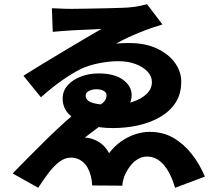

<svg xmlns="http://www.w3.org/2000/svg" viewBox="-20 -823 1040 910"><path d="M226 -784Q234 -784 250.5 -783Q267 -782 286 -781.5Q305 -781 320 -781Q330 -781 357.5 -781.5Q385 -782 420.5 -782.5Q456 -783 492.5 -784Q529 -785 559 -786Q589 -787 604 -789Q625 -791 645.5 -795.5Q666 -800 677 -803L750 -707Q729 -701 701.5 -691.5Q674 -682 644 -670Q614 -658 584 -644Q554 -630 530 -616Q546 -618 562.5 -618.5Q579 -619 593 -619Q669 -619 724 -593Q779 -567 809 -525.5Q839 -484 839 -436Q839 -378 812.5 -337Q786 -296 740 -269Q694 -242 636 -229Q578 -216 514 -216Q450 -216 396 -232Q342 -248 309.5 -279Q277 -310 277 -356Q277 -392 300.5 -418.5Q324 -445 363 -460Q402 -475 446 -475Q522 -475 563 -445Q604 -415 604 -372Q604 -344 588 -319Q572 -294 544 -276Q543 -275 532 -272.5Q521 -270 515 -269Q499 -259 476.5 -242.5Q454 -226 429.5 -207Q405 -188 382 -171Q402 -170 422 -163Q442 -156 461.5 -141Q481 -126 497 -97Q522 -130 553 -152Q584 -174 619 -186Q654 -198 690 -198Q752 -198 801 -170Q850 -142 888 -94Q926 -46 951 14L810 67Q788 -6 754.5 -43.5Q721 -81 678 -81Q654 -81 633.5 -69Q613 -57 597 -36Q581 -15 569 13Q566 21 563 34Q560 47 560 57L417 56Q416 40 414.5 30.5Q413 21 410 9Q398 -34 373.5 -55Q349 -76 317 -76Q287 -76 260.5 -55.5Q234 -35 209.5 -2.5Q185 30 161 67L40 -1Q74 -36 116.5 -79Q159 -122 204 -166Q249 -210 291.5 -248Q334 -286 367 -310Q371 -311 383 -310.5Q395 -310 407.5 -310.5Q420 -311 425 -311Q451 -322 464 -332.5Q477 -343 481 -352.5Q485 -362 485 -371Q485 -384 472 -392Q459 -400 436 -400Q424 -400 412.5 -396.5Q401 -393 393.5 -386.5Q386 -380 386 -369Q386 -357 396.5 -347Q407 -337 435 -331.5Q463 -326 514 -326Q566 -326 608 -340Q650 -354 675 -378Q700 -402 700 -434Q700 -462 679 -484Q658 -506 622.5 -519.5Q587 -533 541 -533Q498 -533 450 -523.5Q402 -514 365 -497Q326 -478 277 -444Q228 -410 174 -362L91 -464Q127 -487 175 -516Q223 -545 274.5 -576Q326 -607 374.5 -635.5Q423 -664 461 -686Q450 -685 429 -684Q408 -683 381.5 -682Q355 -681 327.5 -679.5Q300 -678 274.5 -676Q249 -674 230 -672Z"/></svg>

Font: Noto Sans SC Thin ExtraBold
Style: Regular
Weight: 800
Version: Version 2.004-H2;hotconv 1.0.118;makeotfexe 2.5.65603